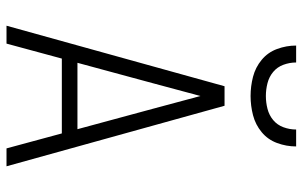

<svg xmlns="http://www.w3.org/2000/svg" viewBox="-190 -740 930 590"><g transform="rotate(90 275.0 -445.0)"><path d="M59 0 245 -670H305L491 0H436L390 -170H160L114 0ZM377 -218 315 -447Q305 -484 295 -521.5Q285 -559 275 -596Q265 -559 255 -521.5Q245 -484 235 -447L173 -218ZM275 -750Q245 -750 216 -757.5Q187 -765 164 -784Q141 -803 130.5 -831.5Q120 -860 120 -890H172Q172 -870 179 -851Q186 -832 201 -819.5Q216 -807 235.5 -802Q255 -797 275 -797Q295 -797 314.5 -802Q334 -807 349 -819.5Q364 -832 371 -851Q378 -870 378 -890H430Q430 -860 419.5 -831.5Q409 -803 386 -784Q363 -765 334 -757.5Q305 -750 275 -750Z"/></g></svg>

Font: Lode Dark Term
Style: Regular
Weight: 400
Monospace: yes
Designer: Belleve Invis
Foundry: Belleve Invis
Version: Version 29.2.0